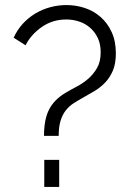

<svg xmlns="http://www.w3.org/2000/svg" viewBox="-20 -739 516 759"><path d="M154 -202Q154 -268 174.5 -307Q195 -346 239 -372Q259 -384 283 -396.5Q307 -409 328 -427Q349 -445 363.5 -470Q378 -495 378 -532Q378 -565 366.5 -589Q355 -613 336 -629.5Q317 -646 292.5 -654Q268 -662 242 -662Q188 -662 145.5 -632.5Q103 -603 81 -560L34 -590Q48 -621 70 -645Q92 -669 119.5 -685.5Q147 -702 178.5 -710.5Q210 -719 243 -719Q280 -719 315 -707.5Q350 -696 377.5 -672Q405 -648 421.5 -612Q438 -576 438 -528Q438 -488 426.5 -460.5Q415 -433 396 -413Q377 -393 352.5 -378.5Q328 -364 303 -350Q285 -340 269 -329.5Q253 -319 240 -302.5Q227 -286 219.5 -262Q212 -238 212 -202ZM155 0V-107H214V0Z"/></svg>

Font: Oxford Sans
Style: Regular
Weight: 400
Designer: Matt McInerney, Pablo Impallari, Rodrigo Fuenzalida
Foundry: Matt McInerney, Pablo Impallari, Rodrigo Fuenzalida
Version: Version 3.000g; ttfautohint (v1.5) -l 8 -r 28 -G 28 -x 14 -D